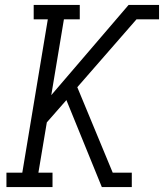

<svg xmlns="http://www.w3.org/2000/svg" viewBox="-20 -755 662 775"><path d="M391 0 248 -351 169 -261 135 -58H192V0H6V-58H70L173 -677H116V-735H302V-677H238L187 -371L499 -735H622V-677H531L292 -403L435 -58H512V0Z"/></svg>

Font: Iosevka HT Light Extended
Style: Italic
Weight: 300
Width: 7
Italic angle: -9°
Monospace: yes
Designer: Belleve Invis
Foundry: Belleve Invis
Version: Version 32.3.0; ttfautohint (v1.8.4)